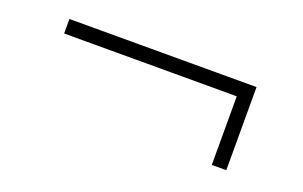

<svg xmlns="http://www.w3.org/2000/svg" viewBox="-49 -663 1020 647"><g transform="rotate(20 461.0 -340.0)"><path d="M732 -191V-437H113V-489H784V-191Z"/></g></svg>

Font: Zen Kaku Gothic New
Style: Regular
Weight: 400
Designer: Yoshimichi Ohira
Foundry: Positype
Version: Version 1.001